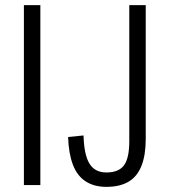

<svg xmlns="http://www.w3.org/2000/svg" viewBox="-20 -720 656 747"><path d="M137 -700V0H73V-700ZM394 7Q346 7 313 -14.5Q280 -36 263.5 -79.5Q247 -123 245 -187L305 -193Q307 -118 328 -83.5Q349 -49 394 -49Q442 -49 462.5 -77Q483 -105 483 -170V-700H547V-179Q547 -117 530.5 -75Q514 -33 480 -13Q446 7 394 7Z"/></svg>

Font: Pathway Extreme Condensed ExtraLight
Style: Regular
Weight: 250
Width: 3
Version: Version 1.001;gftools[0.9.26]